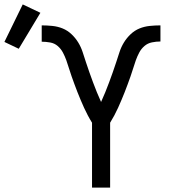

<svg xmlns="http://www.w3.org/2000/svg" viewBox="-158 -850 778 870"><path d="M259 0V-294Q249 -310 240 -327Q231 -344 223 -361.5Q215 -379 207.5 -397Q200 -415 193 -432.5Q186 -450 179.5 -468Q173 -486 166.5 -504Q160 -522 154.5 -540.5Q149 -559 142.5 -577Q136 -595 127 -612Q118 -629 103.5 -641.5Q89 -654 69.5 -657.5Q50 -661 31 -661V-735Q55 -735 79.5 -732.5Q104 -730 126 -721Q148 -712 166 -695Q184 -678 196.5 -657.5Q209 -637 216.5 -614Q224 -591 231.5 -568Q239 -545 247 -522.5Q255 -500 263.5 -477Q272 -454 281 -432Q290 -410 300 -388Q310 -410 319 -432Q328 -454 336.5 -477Q345 -500 353 -522.5Q361 -545 368.5 -568Q376 -591 383.5 -614Q391 -637 403.5 -657.5Q416 -678 434 -695Q452 -712 474 -721Q496 -730 520.5 -732.5Q545 -735 569 -735V-662Q550 -662 530.5 -658Q511 -654 496.5 -641.5Q482 -629 473 -612Q464 -595 457.5 -577Q451 -559 445.5 -540.5Q440 -522 433.5 -504Q427 -486 420.5 -468Q414 -450 407 -432.5Q400 -415 392.5 -397Q385 -379 377 -361.5Q369 -344 360 -327Q351 -310 341 -294V0ZM-73 -629 -138 -660 -55 -830 25 -792Z"/></svg>

Font: Iosevka Curly Extended
Style: Regular
Weight: 400
Width: 7
Monospace: yes
Designer: Belleve Invis
Foundry: Belleve Invis
Version: Version 11.1.0; ttfautohint (v1.8.3)